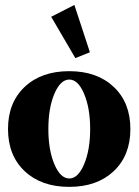

<svg xmlns="http://www.w3.org/2000/svg" viewBox="-20 -728 549 760"><path d="M278.3 -498 182.6 -661.6 274.4 -708.5 335.9 -521ZM430.2 -50.5Q364.3 11.7 253.9 11.7Q143.6 11.7 77.6 -50.5Q11.7 -112.8 11.7 -217.3Q11.7 -321.8 77.6 -384Q143.6 -446.3 253.9 -446.3Q364.3 -446.3 430.2 -384Q496.1 -321.8 496.1 -217.3Q496.1 -112.8 430.2 -50.5ZM254.4 -21.5Q289.1 -21.5 313 -78.1Q336.9 -134.8 336.9 -217.3Q336.9 -299.8 313 -356.4Q289.1 -413.1 254.4 -413.1Q219.2 -413.1 195.3 -356.7Q171.4 -300.3 171.4 -217.3Q171.4 -134.3 195.3 -77.9Q219.2 -21.5 254.4 -21.5Z"/></svg>

Font: Elstob Grade
Style: Regular
Weight: 400
Designer: Peter S. Baker
Version: Version 1.015